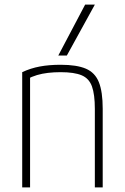

<svg xmlns="http://www.w3.org/2000/svg" viewBox="-20 -810 540 830"><path d="M76 -498Q112 -515 152 -522.5Q192 -530 242 -530Q312 -530 351.5 -513Q391 -496 407.5 -454.5Q424 -413 424 -340V0H390V-339Q390 -402 377.5 -436.5Q365 -471 333 -484.5Q301 -498 242 -498Q213 -498 187.5 -495Q162 -492 140 -485.5Q118 -479 95 -467L110 -490V0H76ZM269 -570H232L348 -790H390Z"/></svg>

Font: M PLUS 1 Code ExtraLight
Style: Regular
Weight: 250
Designer: Coji Morishita
Foundry: UNDERFOREST DESIGN
Version: Version 1.002